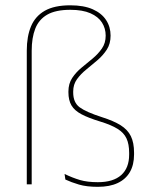

<svg xmlns="http://www.w3.org/2000/svg" viewBox="-20 -695 578 724"><path d="M81 -504.5Q81 -557.5 97 -595.8Q113 -634 149 -654.5Q185 -675 245 -675Q296 -675 329.8 -660Q363.5 -645 380.2 -619.2Q397 -593.5 397 -560.5Q397 -530 382.8 -508Q368.5 -486 347.5 -468Q326.5 -450 305.5 -433Q284.5 -416 270.2 -396.2Q256 -376.5 256 -350V-346.5Q256 -308.5 280.2 -290.5Q304.5 -272.5 363.5 -253.5Q408 -239.5 434.8 -222.8Q461.5 -206 473.5 -181.5Q485.5 -157 485.5 -119V-112.5Q485.5 -73.5 469.8 -46.2Q454 -19 423.8 -4.8Q393.5 9.5 349 9.5Q306.5 9.5 277.8 1Q249 -7.5 226.5 -18L223.5 -39Q253.5 -24.5 281.5 -16.2Q309.5 -8 349 -8Q407 -8 437 -34.8Q467 -61.5 467 -112V-118.5Q467 -151.5 457 -173Q447 -194.5 423.2 -209.2Q399.5 -224 358.5 -236.5Q314 -250 287.5 -264Q261 -278 249.5 -297.5Q238 -317 238 -347V-350Q238 -379.5 252.2 -401Q266.5 -422.5 287.5 -439.8Q308.5 -457 329.2 -474.2Q350 -491.5 364.2 -512Q378.5 -532.5 378.5 -560.5Q378.5 -588 364.5 -610Q350.5 -632 321 -645Q291.5 -658 245 -658Q190 -658 158.2 -639.8Q126.5 -621.5 113 -587Q99.5 -552.5 99.5 -503.5V0H81Z"/></svg>

Font: Anek Tamil Medium Thin
Style: Regular
Weight: 250
Version: Version 1.003